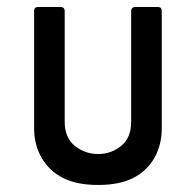

<svg xmlns="http://www.w3.org/2000/svg" viewBox="-20 -526 558 546"><path d="M77 -161V-495Q77 -500 79.5 -503Q82 -506 87 -506H153Q158 -506 161 -503Q164 -500 164 -495V-180Q164 -134 193 -111Q222 -88 259 -88Q296 -88 324.5 -111Q353 -134 353 -180V-495Q353 -500 356 -503Q359 -506 364 -506H430Q435 -506 437.5 -503Q440 -500 440 -495V-161Q440 -114 419 -77Q398 -40 359 -20Q320 0 259 0Q198 0 159 -20Q120 -40 98.5 -77Q77 -114 77 -161Z"/></svg>

Font: Barlow_Medium_SS
Style: Regular
Weight: 500
Designer: Jeremy Tribby
Foundry: Jeremy Tribby
Version: Version 1.101 August 23, 2024